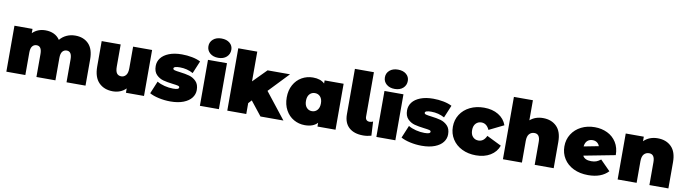

<svg xmlns="http://www.w3.org/2000/svg" viewBox="-35 -1530 8045 2250"><g transform="rotate(10 3988.0 -405.5)"><path d="M992 -312V0H766V-273Q766 -367 705 -367Q673 -367 653.5 -343Q634 -319 634 -267V0H408V-273Q408 -367 347 -367Q315 -367 295.5 -343Q276 -319 276 -267V0H50V-547H265V-496Q326 -557 420 -557Q475 -557 519 -536.5Q563 -516 591 -474Q624 -514 671 -535.5Q718 -557 774 -557Q873 -557 932.5 -496Q992 -435 992 -312Z M1688 -547V0H1473V-52Q1443 -21 1403 -5.5Q1363 10 1318 10Q1214 10 1151 -53.5Q1088 -117 1088 -245V-547H1314V-284Q1314 -228 1332 -204Q1350 -180 1385 -180Q1418 -180 1440 -206.5Q1462 -233 1462 -290V-547Z M1754 -44 1816 -193Q1854 -170 1906 -157Q1958 -144 2007 -144Q2046 -144 2061.5 -150.5Q2077 -157 2077 -170Q2077 -183 2057.5 -188Q2038 -193 1994 -198Q1927 -206 1880 -218.5Q1833 -231 1797.5 -267Q1762 -303 1762 -370Q1762 -423 1794 -465Q1826 -507 1889.5 -532Q1953 -557 2042 -557Q2104 -557 2163.5 -545.5Q2223 -534 2265 -512L2203 -363Q2131 -403 2045 -403Q1971 -403 1971 -377Q1971 -364 1991 -358.5Q2011 -353 2054 -348Q2121 -340 2167.5 -327Q2214 -314 2249.5 -278Q2285 -242 2285 -175Q2285 -124 2253 -82Q2221 -40 2157 -15Q2093 10 2002 10Q1932 10 1864 -5Q1796 -20 1754 -44Z M2353 -547H2579V0H2353ZM2330 -706Q2330 -756 2367.5 -788.5Q2405 -821 2466 -821Q2528 -821 2565 -790Q2602 -759 2602 -710Q2602 -658 2565 -624.5Q2528 -591 2466 -591Q2405 -591 2367.5 -623.5Q2330 -656 2330 -706Z M2941 -168 2905 -129V0H2679V-742H2905V-388L3062 -547H3329L3103 -310L3347 0H3074Z M3967 -547V0H3752V-45Q3703 10 3602 10Q3530 10 3469.5 -24.5Q3409 -59 3373.5 -124Q3338 -189 3338 -274Q3338 -359 3373.5 -423.5Q3409 -488 3469.5 -522.5Q3530 -557 3602 -557Q3693 -557 3741 -510V-547ZM3745 -274Q3745 -325 3720 -353Q3695 -381 3656 -381Q3617 -381 3592 -353Q3567 -325 3567 -274Q3567 -223 3592 -194.5Q3617 -166 3656 -166Q3695 -166 3720 -194.5Q3745 -223 3745 -274Z M4067 -202V-742H4293V-214Q4293 -188 4306 -174.5Q4319 -161 4343 -161Q4354 -161 4365.5 -164Q4377 -167 4384 -171L4393 -4Q4345 10 4296 10Q4188 10 4127.5 -44.5Q4067 -99 4067 -202Z M4453 -547H4679V0H4453ZM4430 -706Q4430 -756 4467.5 -788.5Q4505 -821 4566 -821Q4628 -821 4665 -790Q4702 -759 4702 -710Q4702 -658 4665 -624.5Q4628 -591 4566 -591Q4505 -591 4467.5 -623.5Q4430 -656 4430 -706Z M4745 -44 4807 -193Q4845 -170 4897 -157Q4949 -144 4998 -144Q5037 -144 5052.5 -150.5Q5068 -157 5068 -170Q5068 -183 5048.5 -188Q5029 -193 4985 -198Q4918 -206 4871 -218.5Q4824 -231 4788.5 -267Q4753 -303 4753 -370Q4753 -423 4785 -465Q4817 -507 4880.5 -532Q4944 -557 5033 -557Q5095 -557 5154.5 -545.5Q5214 -534 5256 -512L5194 -363Q5122 -403 5036 -403Q4962 -403 4962 -377Q4962 -364 4982 -358.5Q5002 -353 5045 -348Q5112 -340 5158.5 -327Q5205 -314 5240.5 -278Q5276 -242 5276 -175Q5276 -124 5244 -82Q5212 -40 5148 -15Q5084 10 4993 10Q4923 10 4855 -5Q4787 -20 4745 -44Z M5315 -274Q5315 -356 5356.5 -420.5Q5398 -485 5471.5 -521Q5545 -557 5638 -557Q5738 -557 5809 -514Q5880 -471 5907 -395L5732 -309Q5700 -381 5637 -381Q5597 -381 5570.5 -353Q5544 -325 5544 -274Q5544 -222 5570.5 -194Q5597 -166 5637 -166Q5700 -166 5732 -238L5907 -152Q5880 -76 5809 -33Q5738 10 5638 10Q5545 10 5471.5 -26Q5398 -62 5356.5 -127Q5315 -192 5315 -274Z M6563 -312V0H6337V-273Q6337 -367 6270 -367Q6232 -367 6208.5 -340.5Q6185 -314 6185 -257V0H5959V-742H6185V-503Q6248 -557 6339 -557Q6440 -557 6501.5 -496Q6563 -435 6563 -312Z M7094 -197 7212 -78Q7130 10 6973 10Q6874 10 6799 -26.5Q6724 -63 6683 -128Q6642 -193 6642 -274Q6642 -356 6683 -420.5Q6724 -485 6795.5 -521Q6867 -557 6956 -557Q7037 -557 7105 -524.5Q7173 -492 7213 -428.5Q7253 -365 7253 -277L6879 -205Q6904 -157 6980 -157Q7016 -157 7040.5 -166Q7065 -175 7094 -197ZM6864 -312 7039 -346Q7030 -372 7008.5 -387.5Q6987 -403 6957 -403Q6918 -403 6893.5 -380Q6869 -357 6864 -312Z M7928 -312V0H7702V-273Q7702 -367 7635 -367Q7597 -367 7573.5 -340.5Q7550 -314 7550 -257V0H7324V-547H7539V-493Q7571 -525 7613 -541Q7655 -557 7704 -557Q7805 -557 7866.5 -496Q7928 -435 7928 -312Z"/></g></svg>

Font: Montserrat Alternates Black
Style: Regular
Weight: 900
Designer: Julieta Ulanovsky
Foundry: Julieta Ulanovsky
Version: Version 7.200